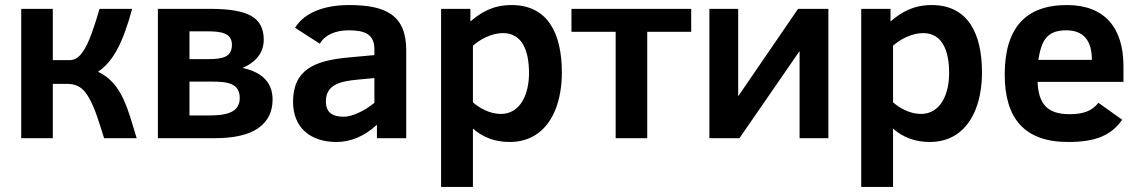

<svg xmlns="http://www.w3.org/2000/svg" viewBox="-20 -547 4510 760"><path d="M189 -512H64V0H189V-215H247C291.4 -215 313.7 -192 331.5 -161C357.6 -115.6 372.9 -59.7 392 0H521C486.7 -111.1 464.7 -217.7 368 -263C397.3 -282.3 422.7 -311.8 444 -351.5C465.3 -391.2 485 -444.7 503 -512H374C358.7 -459.3 345.3 -419.3 334 -392C322.7 -364.7 310.8 -344 298.5 -330C286.2 -316 271.7 -309 255 -309H189Z M940 -278C982.3 -295.9 1024 -330.1 1024 -390C1024 -434 1007.5 -465.3 974.5 -484C941.5 -502.7 887.7 -512 813 -512H605V0H829C907 0 964.8 -13.3 1002.5 -40C1040.2 -66.7 1059 -104.3 1059 -153C1059 -229.8 1004.9 -264.3 940 -278ZM804 -313H730V-423H799C852.5 -423 898 -417.8 898 -370C898 -321 861.3 -313 804 -313ZM803 -90H730V-224H819C882.4 -224 929 -216.5 929 -159C929 -97.5 868.7 -90 803 -90Z M1362 -527C1263.1 -527 1184.3 -497 1148 -437L1246 -374C1265 -407.9 1306.6 -427 1360 -427C1422.5 -427 1462 -412.6 1462 -352V-329L1354 -319C1229.1 -306.8 1140 -273.5 1140 -144C1140 -43.5 1206.7 15 1312 15C1368.7 15 1422 -7.7 1472 -53V0H1588V-348C1588 -486.2 1508.6 -527 1362 -527ZM1270 -146C1270 -211.8 1326.7 -225.7 1398 -232L1462 -238V-140C1440.7 -122.7 1419 -109.2 1397 -99.5C1375 -89.8 1356.3 -85 1341 -85C1296.8 -85 1270 -100.5 1270 -146Z M2005 -527C1931.5 -527 1884.2 -498.2 1842 -462V-512H1726V193H1852V-38C1892 -2.7 1940.3 15 1997 15C2039.7 15 2076.5 4 2107.5 -18C2170.2 -62.5 2204 -151.6 2204 -260C2204 -413.9 2148.9 -527 2005 -527ZM1962 -96C1918.1 -96 1875.9 -120.5 1852 -142V-366C1877.9 -389.7 1924.5 -416 1971 -416C2048.9 -416 2074 -343 2074 -258C2074 -174 2040.2 -96 1962 -96Z M2716 -421V-512H2242V-421H2417V0H2542V-421Z M2907 0 3145 -345V0H3259V-512H3139L2902 -166V-512H2788V0Z M3668 -527C3594.5 -527 3547.2 -498.2 3505 -462V-512H3389V193H3515V-38C3555 -2.7 3603.3 15 3660 15C3702.7 15 3739.5 4 3770.5 -18C3833.2 -62.5 3867 -151.6 3867 -260C3867 -413.9 3811.9 -527 3668 -527ZM3625 -96C3581.1 -96 3538.9 -120.5 3515 -142V-366C3540.9 -389.7 3587.5 -416 3634 -416C3711.9 -416 3737 -343 3737 -258C3737 -174 3703.2 -96 3625 -96Z M4203 -527C4039 -527 3957 -435.3 3957 -252C3957 -77.5 4036 15 4208 15C4317 15 4378.2 -10.8 4422 -73L4328 -140C4302.1 -107.9 4268.7 -95 4214 -95C4125.1 -95 4090.9 -135.6 4087 -223H4427V-285C4427 -437.4 4352.6 -527 4203 -527ZM4302 -310H4090C4102 -382.1 4120.9 -427 4200 -427C4268 -427 4302 -388 4302 -310Z"/></svg>

Font: Fog Sans
Style: Bold
Weight: 700
Foundry: Intel Corporation
Version: Version 1.00